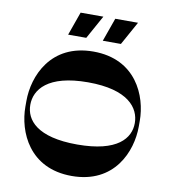

<svg xmlns="http://www.w3.org/2000/svg" viewBox="-96 -982 949 1064"><g transform="rotate(10 379.0 -450.0)"><path d="M271 -900 224 -768H326L399 -900ZM466 -900 419 -768H521L594 -900ZM698 -366C698 -506 619 -700 379 -700C139 -700 60 -506 60 -366V-334C60 -194 139 0 379 0C619 0 698 -194 698 -334ZM379 -177C152 -177 85 -264 85 -349C85 -434 152 -527 379 -527C606 -527 673 -434 673 -349C673 -264 606 -177 379 -177Z"/></g></svg>

Font: Space Cowgirl Black
Style: Regular
Weight: 900
Designer: Valery Marier
Foundry: Valery Marier
Version: Version 1.000;hotconv 1.0.109;makeotfexe 2.5.65596